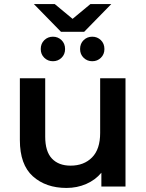

<svg xmlns="http://www.w3.org/2000/svg" viewBox="-20 -920 721 947"><path d="M308 7Q206 7 142 -50.5Q78 -108 78 -229V-534H203V-246Q203 -173 236 -138Q269 -103 328 -103Q394 -103 434 -143.5Q474 -184 474 -264V-534H599V0H480V-68Q450 -32 405 -12.5Q360 7 308 7ZM435 -618Q410 -618 392.5 -635Q375 -652 375 -678Q375 -705 392.5 -722Q410 -739 435 -739Q460 -739 477.5 -722Q495 -705 495 -678Q495 -652 477.5 -635Q460 -618 435 -618ZM241 -618Q216 -618 198.5 -635Q181 -652 181 -678Q181 -705 198.5 -722Q216 -739 241 -739Q266 -739 283.5 -722Q301 -705 301 -678Q301 -652 283.5 -635Q266 -618 241 -618ZM281 -763 147 -900H250L338 -827L426 -900H529L395 -763Z"/></svg>

Font: Montserrat SemiBold
Style: Regular
Weight: 600
Designer: Julieta Ulanovsky
Foundry: Julieta Ulanovsky
Version: Version 9.000; ttfautohint (v1.8.4.7-5d5b)